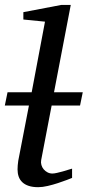

<svg xmlns="http://www.w3.org/2000/svg" viewBox="-33 -757 360 789"><path d="M295.9 -323.2H179.2L136.2 -99.1Q134.3 -88.9 137.2 -78.9Q140.1 -68.8 146.5 -61.3Q152.8 -53.7 162.1 -48.8Q171.4 -43.9 182.1 -43.9Q189.5 -43.9 201.4 -46.6Q213.4 -49.3 225.6 -52.7Q237.8 -56.2 248.3 -59.6Q258.8 -63 263.2 -64V-25.9Q257.3 -23.4 241.2 -17.3Q225.1 -11.2 205.1 -4.6Q185.1 2 163.3 7.1Q141.6 12.2 124 12.2Q101.1 12.2 85 6.8Q68.8 1.5 58.6 -8.3Q48.3 -18.1 43.7 -31.5Q39.1 -44.9 39.1 -61Q39.1 -76.2 42 -96.2L85.9 -323.2H-13.2L-2 -377.9H97.2L151.9 -668L63 -676.8V-707L219.2 -736.8H257.8L189 -377.9H307.1Z"/></svg>

Font: Charis SIL
Style: Italic
Weight: 400
Italic angle: -11°
Foundry: SIL International
Version: Version 4.112